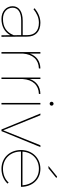

<svg xmlns="http://www.w3.org/2000/svg" viewBox="866 -1644 779 2550"><g transform="rotate(90 1255.0 -369.5)"><path d="M469 0 467 -345C466 -450 402 -517 283 -517C210 -517 148 -487 90 -441L102 -425C158 -469 214 -497 283 -497C392 -497 446 -440 447 -345V-282H255C137 -282 63 -233 63 -149C63 -63 131 0 231 0C324 0 402 -36 448 -117L449 0ZM232 -20C141 -20 83 -73 83 -149C83 -221 145 -262 255 -262H447L448 -162C407 -60 332 -20 232 -20Z M692 -376V-517H672V0H692V-283C701 -415 773 -494 890 -497V-517C792 -515 723 -464 692 -376Z M1030 -376V-517H1010V0H1030V-283C1039 -415 1111 -494 1228 -497V-517C1130 -515 1061 -464 1030 -376Z M1358 -692C1344 -692 1332 -680 1332 -666C1332 -652 1344 -640 1358 -640C1372 -640 1384 -652 1384 -666C1384 -680 1372 -692 1358 -692ZM1348 -517V0H1368V-517Z M1488 -517 1700 0H1722L1934 -517H1910L1711 -23L1511 -517Z M2345 -729 2326 -739 2184 -624H2216ZM2222 -20C2089 -20 1993 -118 1993 -259H2462C2462 -409 2366 -517 2222 -517C2079 -517 1973 -409 1973 -259C1973 -108 2079 0 2222 0C2302 0 2372 -30 2419 -81L2405 -95C2362 -47 2297 -20 2222 -20ZM2222 -497C2350 -497 2433 -408 2442 -279H1994C2002 -408 2095 -497 2222 -497Z"/></g></svg>

Font: Montserrat Thin
Style: Regular
Weight: 250
Designer: Julieta Ulanovsky
Foundry: Julieta Ulanovsky
Version: Version 4.000